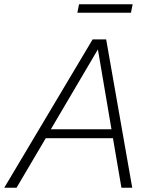

<svg xmlns="http://www.w3.org/2000/svg" viewBox="-60 -886 706 906"><path d="M-40 0 377 -700H441L564 0H513L473 -234H156L18 0ZM180 -276H466L402 -653ZM305 -826 313 -866H566L558 -826Z"/></svg>

Font: Red Hat Text VF
Style: Italic
Weight: 300
Italic angle: -12°
Designer: Pentagram, MCKL
Foundry: Pentagram, MCKL
Version: Version 1.023